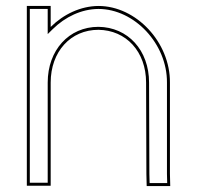

<svg xmlns="http://www.w3.org/2000/svg" viewBox="-20 -603 661 644"><path d="M150 -512.6V-543V-583H70V-543V-326V-286V-20V20H150V-20V-286V-326C150 -430 217 -503 310 -503C403 -502 470 -430 470 -326L471 -19L472 21H551L550 -20V-326C551 -461 437 -583 310 -583C250.4 -582.5 193.4 -555.4 150 -512.6ZM157 -505.4C198.9 -546.7 253.6 -572.6 310 -573C430.7 -573 541 -455.9 540 -326V-19.9L540.8 11H481.8L481 -19.1L480 -326C480 -434.6 409.1 -511.9 310.1 -513C210.9 -513 140 -434.5 140 -326V10H80V-573H140V-488.6Z"/></svg>

Font: Nordica Advanced
Style: RegularOL
Weight: 300
Version: Version 1.07